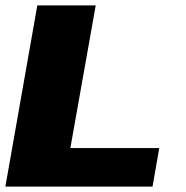

<svg xmlns="http://www.w3.org/2000/svg" viewBox="-21 -695 692 715"><path d="M-1 0 118 -675H335.5L241 -143.5H572L547 0Z"/></svg>

Font: Anybody ExtraExpanded ExtraBold
Style: Italic
Weight: 800
Width: 8
Italic angle: -10°
Designer: Tyler Finck
Foundry: Etcetera Type Company
Version: Version 1.010; ttfautohint (v1.8.3) -l 8 -r 50 -G 200 -x 14 